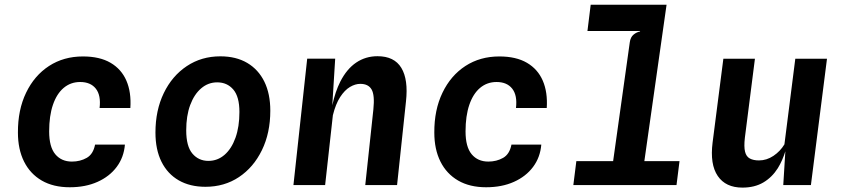

<svg xmlns="http://www.w3.org/2000/svg" viewBox="-20 -800 3640 830"><path d="M281.5 9.5Q210.5 9.5 160.5 -19.5Q110.5 -48.5 84 -101.5Q57.5 -154.5 57.5 -227Q57 -325 92.8 -399.2Q128.5 -473.5 192 -514.8Q255.5 -556 338.5 -556Q411 -556 458 -528.5Q505 -501 526.5 -451Q548 -401 543.5 -333H410.5Q417 -388 394.2 -416.8Q371.5 -445.5 326.5 -445.5Q285.5 -445.5 255.2 -420Q225 -394.5 208.8 -346.8Q192.5 -299 192.5 -232Q192.5 -165 219 -133.2Q245.5 -101.5 291 -101.5Q326.5 -101.5 354.8 -117.5Q383 -133.5 391 -175H520Q515.5 -120 484.5 -78.5Q453.5 -37 401.5 -13.8Q349.5 9.5 281.5 9.5Z M868 7.5Q801.5 7.5 753 -20.2Q704.5 -48 678.2 -100.5Q652 -153 652 -227Q652 -323 688 -397.5Q724 -472 787.5 -514.2Q851 -556.5 932.5 -556.5Q1000.5 -556.5 1048.8 -528Q1097 -499.5 1122.8 -447Q1148.5 -394.5 1148.5 -321.5Q1148.5 -225 1112.2 -150.8Q1076 -76.5 1013 -34.5Q950 7.5 868 7.5ZM881 -104.5Q920.5 -104.5 950.8 -130.8Q981 -157 998 -204.5Q1015 -252 1015 -316Q1015 -382 988.5 -413Q962 -444 919 -444Q880 -444 849.8 -418.2Q819.5 -392.5 802.2 -346Q785 -299.5 785 -236.5Q785 -167.5 811.8 -136Q838.5 -104.5 881 -104.5Z M1248.5 0 1308 -546.5H1429L1416.5 -345Q1429.5 -404.5 1451 -447Q1479 -502 1519.8 -529.5Q1560.5 -557 1612 -557Q1684.5 -557 1715 -506.5Q1745.5 -456 1735 -361.5L1696.5 0H1559L1594 -326.5Q1600.5 -388.5 1586.5 -413Q1572.5 -437.5 1537.5 -437.5Q1515.5 -437.5 1492.8 -424Q1470 -410.5 1450.5 -380.5Q1431 -350.5 1419 -302L1385.5 0Z M2081.5 9.5Q2010.5 9.5 1960.5 -19.5Q1910.5 -48.5 1884 -101.5Q1857.5 -154.5 1857.5 -227Q1857 -325 1892.8 -399.2Q1928.5 -473.5 1992 -514.8Q2055.5 -556 2138.5 -556Q2211 -556 2258 -528.5Q2305 -501 2326.5 -451Q2348 -401 2343.5 -333H2210.5Q2217 -388 2194.2 -416.8Q2171.5 -445.5 2126.5 -445.5Q2085.5 -445.5 2055.2 -420Q2025 -394.5 2008.8 -346.8Q1992.5 -299 1992.5 -232Q1992.5 -165 2019 -133.2Q2045.5 -101.5 2091 -101.5Q2126.5 -101.5 2154.8 -117.5Q2183 -133.5 2191 -175H2320Q2315.5 -120 2284.5 -78.5Q2253.5 -37 2201.5 -13.8Q2149.5 9.5 2081.5 9.5Z M2458.5 0 2471.5 -103.5H2630.5L2702.5 -617Q2705.5 -639.5 2719 -650.5Q2732.5 -661.5 2747.5 -664L2746 -666H2519.5L2533.5 -779.5H2861.5L2765.5 -103.5H2917.5L2904.5 0Z M3189.5 11Q3117 11 3082.8 -39.2Q3048.5 -89.5 3060.5 -184L3107 -546H3243.5L3200 -204.5Q3195.5 -165.5 3200.8 -144.2Q3206 -123 3221.5 -114.8Q3237 -106.5 3261 -106.5Q3294 -106.5 3323.5 -126.2Q3353 -146 3371 -176L3418 -546H3555L3485.5 0H3366L3375 -146Q3362.5 -105.5 3342.5 -73Q3317.5 -33.5 3279.8 -11.2Q3242 11 3189.5 11Z"/></svg>

Font: Spline Sans Mono SemiBold
Style: Italic
Weight: 600
Italic angle: -4°
Monospace: yes
Version: Version 1.004